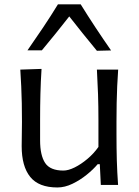

<svg xmlns="http://www.w3.org/2000/svg" viewBox="-20 -836 629 868"><path d="M239.3 11.5Q273.2 11.5 307.6 -5.2Q342 -21.8 371.9 -46Q401.9 -70.2 421.5 -93.7H431.2L435.8 0H513.8Q509.7 -57.8 508.1 -111.6Q506.6 -165.4 506.6 -230.1V-285.2Q506.6 -330.6 507.4 -369.6Q508.2 -408.6 509.8 -445.7Q511.5 -482.8 514.2 -521.3H418.1Q421.4 -463.5 423.2 -409.7Q425 -355.8 425 -293.7V-171.7Q404.1 -141.9 375.3 -117.7Q346.5 -93.4 317.6 -79.1Q288.7 -64.9 266.6 -64.9Q206.8 -64.9 184 -99.3Q161.3 -133.8 161.3 -201.4V-293.7Q161.3 -355.8 162.7 -411.3Q164.1 -466.7 167.8 -524.5L71.8 -521.3Q74.5 -482.8 76 -445.7Q77.6 -408.6 78.5 -369.6Q79.3 -330.6 79.3 -285.2Q79.3 -260.6 78.7 -234.9Q78 -209.3 78 -175.2Q78 -84.1 116.6 -36.3Q155.1 11.5 239.3 11.5ZM418.1 -606.4 482.1 -608Q445.6 -660.5 411.2 -712.6Q376.7 -764.8 344.8 -816.4H241.9Q210.4 -764.8 175.6 -712.8Q140.7 -660.9 104.2 -608.4H169.2Q201.3 -646.9 232.3 -685.3Q263.3 -723.6 293.1 -761.8Q323.3 -723.1 354.8 -684Q386.2 -644.9 418.1 -606.4Z"/></svg>

Font: Pinar FD VF
Style: Regular
Weight: 300
Designer: Amin Abedi
Version: Version 2.000